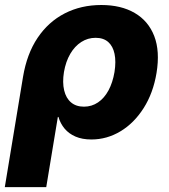

<svg xmlns="http://www.w3.org/2000/svg" viewBox="-46 -559 689 783"><path d="M-26.4 204.1 47.9 -245.6Q63.5 -339.4 107.4 -404.8Q151.4 -470.2 218 -504.4Q284.7 -538.6 367.2 -538.6Q447.8 -538.6 503.4 -506.1Q559.1 -473.6 583 -411.9Q606.9 -350.1 592.3 -261.2Q578.6 -179.2 539.8 -118.2Q501 -57.1 445.6 -23.7Q390.1 9.8 326.7 9.8Q289.1 9.8 262 -2Q234.9 -13.7 217.5 -34.4Q200.2 -55.2 192.4 -82H189.9L142.6 204.1ZM296.4 -124Q328.1 -124 353.8 -141.4Q379.4 -158.7 396.5 -190.4Q413.6 -222.2 420.9 -265.1Q427.7 -308.1 421.1 -339.4Q414.6 -370.6 395.3 -387.7Q376 -404.8 343.8 -404.8Q312 -404.8 285.4 -387.7Q258.8 -370.6 240.5 -339.4Q222.2 -308.1 214.8 -265.1Q208 -222.7 215.6 -190.7Q223.1 -158.7 243.7 -141.4Q264.2 -124 296.4 -124Z"/></svg>

Font: Inter 24pt ExtraBold
Style: Italic
Weight: 800
Italic angle: -9.3988°
Designer: Rasmus Andersson
Foundry: rsms
Version: Version 4.001;git-66647c0bb